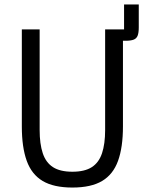

<svg xmlns="http://www.w3.org/2000/svg" viewBox="-20 -830 657 862"><path d="M78 -698H158V-246Q158 -184 172 -142Q186 -100 218 -79.5Q250 -59 305 -59Q360 -59 392 -79.5Q424 -100 438 -142Q452 -184 452 -246V-698H537V-810H603V-707Q603 -683 598 -670Q593 -657 580 -652Q567 -647 543 -647H502L532 -677V-262Q532 -169 510 -108Q488 -47 438.5 -17.5Q389 12 305 12Q221 12 171.5 -17.5Q122 -47 100 -108Q78 -169 78 -262Z"/></svg>

Font: IBM Plex Sans Condensed
Style: Regular
Weight: 400
Width: 3
Designer: Mike Abbink, Paul van der Laan, Pieter van Rosmalen
Foundry: Bold Monday
Version: Version 3.201